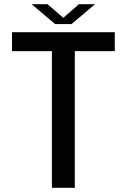

<svg xmlns="http://www.w3.org/2000/svg" viewBox="-20 -890 601 910"><path d="M524 -647.5H334.5V0H226V-647.5H37V-737.5H524ZM130 -870H205.5L280 -805.5L354 -870H430.5L319 -776H241Z"/></svg>

Font: Epilogue Medium
Style: Regular
Weight: 500
Designer: Tyler Finck
Foundry: Etcetera Type Co
Version: Version 2.111; ttfautohint (v1.8.3)